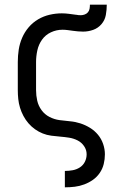

<svg xmlns="http://www.w3.org/2000/svg" viewBox="-20 -585 540 820"><path d="M257 215V145H258Q274 145 290.5 142Q307 139 321 130Q335 121 342.5 106Q350 91 350 74Q350 55 339 39Q328 23 311 14.5Q294 6 275 3Q256 0 237 -1.5Q218 -3 199 -5.5Q180 -8 162.5 -15Q145 -22 129.5 -33Q114 -44 101.5 -58.5Q89 -73 80 -90Q71 -107 65.5 -125Q60 -143 58 -162Q56 -181 56 -200V-320Q56 -347 60 -373Q64 -399 74.5 -423.5Q85 -448 102.5 -468.5Q120 -489 143 -502.5Q166 -516 192 -522Q218 -528 244 -528Q259 -528 274 -526Q289 -524 304 -522H305Q310 -521 315 -520.5Q320 -520 325 -520Q333 -520 341.5 -523Q350 -526 355.5 -532.5Q361 -539 362.5 -547.5Q364 -556 364 -565H436Q436 -543 432 -521Q428 -499 413.5 -482Q399 -465 378 -457.5Q357 -450 335 -450Q324 -450 313 -451Q302 -452 291 -453.5Q280 -455 269 -456.5Q258 -458 247 -458Q221 -458 197.5 -447Q174 -436 159.5 -415.5Q145 -395 139.5 -370Q134 -345 134 -320V-200Q134 -177 139 -155Q144 -133 157.5 -114.5Q171 -96 191.5 -85.5Q212 -75 234.5 -72Q257 -69 279.5 -67Q302 -65 323.5 -58Q345 -51 364.5 -39Q384 -27 398.5 -9.5Q413 8 420.5 30Q428 52 428 74Q428 95 423 115.5Q418 136 406 153.5Q394 171 377 183Q360 195 340 202.5Q320 210 299.5 212.5Q279 215 258 215Z"/></svg>

Font: Moesevka
Style: Regular
Weight: 400
Monospace: yes
Designer: Belleve Invis
Foundry: Belleve Invis
Version: Version 32.5.0; ttfautohint (v1.8.4)